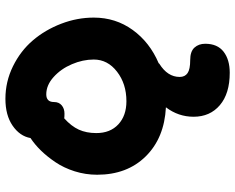

<svg xmlns="http://www.w3.org/2000/svg" viewBox="-98 -570 852 695"><g transform="rotate(-90 327.5 -222.0)"><path d="M412.1 184.1Q336.9 184.1 294.9 148.4Q252.9 112.8 252.9 53.2Q252.9 -2 287.1 -46.9Q175.8 -52.7 109.4 -120.1Q43 -187.5 43 -295.9Q43 -337.9 55.4 -377.2Q67.9 -416.5 88.4 -446.8Q108.9 -477.1 130.6 -499.3Q152.3 -521.5 175.8 -537.1Q182.6 -575.7 220.5 -601.8Q258.3 -627.9 317.9 -627.9Q379.9 -627.9 435.5 -600.6Q491.2 -573.2 529.3 -528.6Q567.4 -483.9 589.6 -426Q611.8 -368.2 611.8 -308.1Q611.8 -229 567.1 -167.2Q522.5 -105.5 446.8 -73.2L444.8 -70.8Q397 -41 397 2.9Q397 22 410.9 31.5Q424.8 41 458 41Q489.3 41 503.2 56.4Q517.1 71.8 517.1 95.2Q517.1 139.6 488.3 161.9Q459.5 184.1 412.1 184.1ZM193.8 -298.8Q193.8 -248.5 225.3 -219.2Q256.8 -189.9 309.1 -189.9Q372.1 -189.9 416 -223.9Q460 -257.8 460 -308.1Q460 -347.7 443.1 -387.2Q426.3 -426.8 396.7 -453.4Q367.2 -480 334 -480Q306.2 -480 306.2 -452.1Q306.2 -434.1 294.2 -424.1Q282.2 -414.1 264.2 -414.1Q252.9 -414.1 247.1 -415Q218.8 -389.6 206.3 -362.3Q193.8 -335 193.8 -298.8Z"/></g></svg>

Font: Shantell Sans Irregular
Style: Bold
Weight: 700
Designer: Stephen Nixon, Anya Danilova, Shantell Martin
Foundry: Arrow Type
Version: Version 1.006;[9816181b4]